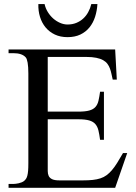

<svg xmlns="http://www.w3.org/2000/svg" viewBox="-20 -899 651 919"><path d="M531.2 0H21V-18.6H43.9Q48.3 -18.6 54.9 -19.3Q61.5 -20 69.1 -21.7Q76.7 -23.4 84 -26.4Q91.3 -29.3 96.2 -33.7Q101.1 -38.1 104.7 -43.5Q108.4 -48.8 110.8 -58.1Q113.3 -67.4 114.5 -81.5Q115.7 -95.7 115.7 -117.7V-547.4Q115.7 -579.6 112.3 -598.9Q108.9 -618.2 103 -624.5Q85.4 -644.5 43.9 -644.5H21V-662.1H531.2L539.1 -518.1H519.5Q516.1 -532.2 513.4 -545.7Q510.7 -559.1 506.1 -571.3Q501.5 -583.5 494.1 -593.5Q486.8 -603.5 473.9 -610.8Q460.9 -618.2 441.2 -622.3Q421.4 -626.5 392.1 -626.5H208.5V-364.7H354.5Q388.2 -364.7 407.5 -370.1Q426.8 -375.5 437 -387.2Q447.3 -398.9 451.4 -417Q455.6 -435.1 459 -460H477.5V-230H459Q455.6 -255.9 451.2 -274.4Q446.8 -293 436.5 -304.9Q426.3 -316.9 407.2 -322.5Q388.2 -328.1 354.5 -328.1H208.5V-80.1Q208.5 -66.9 213.1 -56.9Q217.8 -46.9 229.5 -41.3Q241.2 -35.6 264.6 -35.6H376.5Q403.3 -35.6 423.8 -37.8Q444.3 -40 460.7 -45.4Q477.1 -50.8 490 -60.3Q502.9 -69.8 515.4 -84.2Q527.8 -98.6 540.5 -118.9Q553.2 -139.2 568.8 -166.5H588.9ZM446.3 -879.4Q444.3 -847.2 435.1 -818.4Q425.8 -789.6 408.2 -767.8Q390.6 -746.1 364.5 -733.6Q338.4 -721.2 303.2 -721.2Q269 -721.2 242.7 -733.6Q216.3 -746.1 198.2 -767.8Q180.2 -789.6 171.4 -818.4Q162.6 -847.2 163.6 -879.4H193.4Q197.8 -859.4 208.7 -841.6Q219.7 -823.7 234.6 -810.5Q249.5 -797.4 267.3 -789.6Q285.2 -781.7 303.2 -781.7Q326.2 -781.7 345 -789.3Q363.8 -796.9 378.2 -810.1Q392.6 -823.2 402.3 -841.1Q412.1 -858.9 417 -879.4Z"/></svg>

Font: Doulos SIL Compact
Style: Regular
Weight: 400
Designer: Walt Agee, Victor Gaultney, Peter Martin, Debbi Hosken
Foundry: SIL International
Version: Version 4.110; 2011; Maintenance release ; LnSpcTght